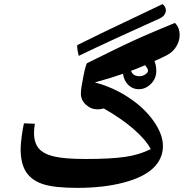

<svg xmlns="http://www.w3.org/2000/svg" viewBox="-20 -891 912 931"><path d="M354 20Q243.2 20 188 1.7Q132.8 -16.6 106.4 -57.4Q80.1 -98.1 80.1 -168.9Q80.1 -192.9 85.7 -233.2Q91.3 -273.4 96.2 -293L148.9 -291Q145 -265.1 145 -247.1Q145 -197.3 168.7 -170.4Q192.4 -143.6 244.1 -131.8Q295.9 -120.1 397 -120.1Q513.7 -120.1 584.2 -129.9Q654.8 -139.6 710.9 -168Q688 -212.4 628.9 -264.2Q569.8 -315.9 482.9 -365.2Q467.8 -360.8 453.1 -360.8Q421.4 -360.8 396.7 -383.3Q372.1 -405.8 372.1 -437Q372.1 -460.9 384.3 -521Q396.5 -581.1 402.8 -585Q570.3 -668 619.4 -690.4Q668.5 -712.9 730.5 -739.3Q792.5 -765.6 828.1 -779.8Q851.1 -757.8 851.1 -721.2Q851.1 -691.9 834.7 -665.3Q818.4 -638.7 789.6 -623.5Q760.7 -608.4 700.7 -582Q640.6 -555.7 581.5 -534.9Q522.5 -514.2 439.9 -491.2Q527.8 -468.3 603.8 -418.2Q679.7 -368.2 724.9 -304Q770 -239.7 770 -183.1Q770 -121.1 722.9 -75.9Q675.8 -30.8 578.4 -5.4Q481 20 354 20ZM361.8 -620.1Q354 -652.8 354 -666Q354 -671.9 356 -672.9L473.1 -730.5L768.1 -871.1Q784.2 -858.9 784.2 -841.3L783.7 -834Q778.8 -812.5 754.9 -801.8Q522 -697.3 361.8 -620.1ZM653.8 -458.5Q619.6 -458.5 597.7 -484.1Q575.7 -509.8 575.7 -548.3Q575.7 -578.6 587.4 -601.6Q599.1 -624.5 617.9 -637.5Q636.7 -650.4 655.8 -650.4Q675.3 -650.4 694.6 -637.5Q713.9 -624.5 725.8 -601.6Q737.8 -578.6 737.8 -547.4Q737.8 -509.8 711.7 -484.1Q685.5 -458.5 653.8 -458.5ZM697.8 -548.3Q697.8 -554.7 691.2 -564.7Q684.6 -574.7 674.1 -581.5Q663.6 -588.4 648.9 -588.4Q636.2 -588.4 625.5 -578.6Q614.7 -568.8 614.7 -556.2Q614.7 -541 625.7 -531.2Q636.7 -521.5 656.7 -521.5Q672.4 -521.5 685.1 -530.5Q697.8 -539.6 697.8 -548.3Z"/></svg>

Font: Sahl Naskh
Style: Bold
Weight: 700
Designer: Pascal Zoghbi
Version: Version 1.001